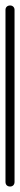

<svg xmlns="http://www.w3.org/2000/svg" viewBox="-20 -680 73 700"><path d="M0 -17H33V-644H0ZM17 -33Q9 -33 4.5 -28.5Q0 -24 0 -17Q0 -9 4.5 -4.5Q9 0 17 0Q24 0 28.5 -4.5Q33 -9 33 -17Q33 -24 28.5 -28.5Q24 -33 17 -33ZM17 -660Q9 -660 4.5 -655.5Q0 -651 0 -644Q0 -636 4.5 -631.5Q9 -627 17 -627Q24 -627 28.5 -631.5Q33 -636 33 -644Q33 -651 28.5 -655.5Q24 -660 17 -660Z"/></svg>

Font: Wavefont Light
Style: Regular
Weight: 300
Version: Version 3.004;gftools[0.9.33]